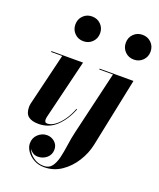

<svg xmlns="http://www.w3.org/2000/svg" viewBox="-180 -869 1026 1238"><g transform="rotate(20 333.0 -250.0)"><path d="M149.7 -675Q149.7 -711.2 174 -735.5Q198.2 -759.8 234.4 -759.8Q270.5 -759.8 294.9 -735.5Q319.3 -711.2 319.3 -675Q319.3 -638.9 294.9 -614.5Q270.5 -590.1 234.4 -590.1Q198.2 -590.1 174 -614.5Q149.7 -638.9 149.7 -675ZM347.4 -163.1Q318.8 -88.1 267.7 -39.2Q216.6 9.8 144.5 9.8Q98.1 9.8 74.5 -9.2Q50.8 -28.1 50.8 -73Q50.8 -76.7 51.5 -83.6Q52.2 -90.6 53.2 -95L139.6 -454.1H63.5V-460H280.5L180.9 -50Q180.2 -45.7 179.6 -40.6Q179 -35.6 179 -32Q179 -23.7 183.1 -17.6Q187.3 -11.5 197 -11.5Q222.9 -11.5 250.2 -31.6Q277.6 -51.8 301.9 -86.4Q326.2 -121.1 342.5 -165ZM495.6 -675Q495.6 -711.2 520 -735.5Q544.4 -759.8 580.6 -759.8Q616.7 -759.8 641.1 -735.5Q665.5 -711.2 665.5 -675Q665.5 -638.9 641.1 -614.5Q616.7 -590.1 580.6 -590.1Q544.4 -590.1 520 -614.5Q495.6 -638.9 495.6 -675ZM156 177.5Q164.6 205.6 196 229.2Q227.5 252.9 269 252.9Q304.7 252.9 323.9 227.7Q343 202.4 352.7 161.5Q362.3 120.6 368.9 72.8Q375.5 24.9 386 -20L488 -454.1H394.3V-460H626.5L528.8 12.2Q515.9 74.7 480.3 131.3Q444.8 188 392 223.9Q339.1 259.8 274.2 259.8Q233.9 259.8 202.8 242.2Q171.6 224.6 153.9 198.2Q136.2 171.9 136.2 146Q136.2 107.7 162.8 83.3Q189.5 58.8 223.1 58.8Q253.2 58.8 276.1 78.7Q299.1 98.6 299.1 130.1Q299.1 165.5 273.6 187.6Q248 209.7 213.6 209.7Q192.6 209.7 178.2 200Q163.8 190.2 156 177.5Z"/></g></svg>

Font: Bodoni* 36
Style: Bold Italic
Weight: 700
Italic angle: -13°
Version: Version 2.000; ttfautohint (v1.8.1)